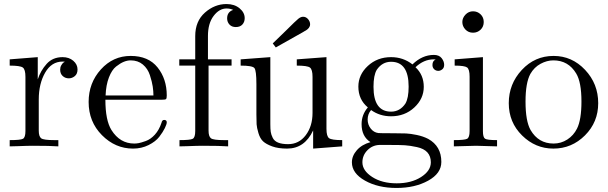

<svg xmlns="http://www.w3.org/2000/svg" viewBox="-20 -725 3012 951"><path d="M28 0V-31Q81 -31 93.5 -37.5Q106 -44 106 -76V-344Q106 -381 93 -390.5Q80 -400 28 -400V-431L167 -442V-332Q181 -375 211 -408.5Q241 -442 290 -442Q322 -442 343 -424Q364 -406 364 -381Q364 -359 350.5 -348Q337 -337 321 -337Q303 -337 290.5 -348.5Q278 -360 278 -380Q278 -392 283.5 -401.5Q289 -411 293.5 -414.5Q298 -418 301 -419Q299 -420 290 -420Q235 -420 203.5 -365Q172 -310 172 -232V-78Q172 -49 184 -40Q196 -31 248 -31H269V0Q229 -3 142 -3Q130 -3 111 -2.5Q92 -2 67 -1Q42 0 28 0Z M419 -220Q419 -314 479.5 -381Q540 -448 627 -448Q715 -448 760.5 -391Q806 -334 806 -252Q806 -237 802 -234Q798 -231 781 -231H502Q502 -129 532 -81Q574 -14 645 -14Q655 -14 666.5 -16Q678 -18 702 -26.5Q726 -35 747 -58Q768 -81 780 -117Q783 -131 793 -131Q806 -131 806 -119Q806 -110 796.5 -90.5Q787 -71 769 -47.5Q751 -24 716 -6.5Q681 11 639 11Q551 11 485 -55.5Q419 -122 419 -220ZM503 -252H740Q740 -273 736.5 -296.5Q733 -320 722.5 -352.5Q712 -385 687.5 -405.5Q663 -426 627 -426Q611 -426 593.5 -419Q576 -412 555 -395.5Q534 -379 519.5 -341.5Q505 -304 503 -252Z M868 -400V-431H947V-546Q947 -620 995 -662.5Q1043 -705 1102 -705Q1141 -705 1166.5 -684Q1192 -663 1192 -635Q1192 -616 1180.5 -603.5Q1169 -591 1148 -591Q1128 -591 1116.5 -603.5Q1105 -616 1105 -634Q1105 -666 1135 -676Q1120 -683 1102 -683Q1066 -683 1038 -646Q1010 -609 1010 -547V-431H1127V-400H1013V-78Q1013 -49 1025 -40Q1037 -31 1089 -31H1110V0Q1070 -3 983 -3Q971 -3 952 -2.5Q933 -2 908 -1Q883 0 869 0V-31Q922 -31 934.5 -37.5Q947 -44 947 -76V-400Z M1331 -510Q1358 -536 1397 -574Q1445 -622 1457.5 -632Q1470 -642 1481 -642Q1496 -642 1506 -630Q1516 -618 1516 -605Q1516 -599 1514 -594.5Q1512 -590 1509.5 -586.5Q1507 -583 1502.5 -579.5Q1498 -576 1495.5 -574.5Q1493 -573 1487.5 -570Q1482 -567 1481 -566Q1350 -492 1346 -490ZM1172 -400V-431L1319 -442V-110Q1319 -86 1321 -72Q1323 -58 1331 -42Q1339 -26 1358 -18.5Q1377 -11 1407 -11Q1461 -11 1494.5 -55.5Q1528 -100 1528 -166V-344Q1528 -381 1515 -390.5Q1502 -400 1450 -400V-431L1597 -442V-87Q1597 -50 1610 -40.5Q1623 -31 1675 -31V0L1531 11V-79Q1489 11 1402 11Q1358 11 1328 0Q1298 -11 1283 -25Q1268 -39 1260 -66Q1252 -93 1251 -109.5Q1250 -126 1250 -158V-308Q1250 -376 1240 -388Q1230 -400 1172 -400Z M1723 79Q1723 47 1747.5 19Q1772 -9 1815 -21Q1771 -49 1771 -110Q1771 -157 1802 -193Q1755 -232 1755 -296Q1755 -355 1802 -398.5Q1849 -442 1917 -442Q1977 -442 2023 -406Q2071 -453 2129 -453Q2155 -453 2167.5 -437Q2180 -421 2180 -404Q2180 -389 2170.5 -381.5Q2161 -374 2151 -374Q2139 -374 2130.5 -382Q2122 -390 2122 -403Q2122 -424 2138 -430Q2135 -431 2128 -431Q2079 -431 2038 -392Q2079 -354 2079 -295Q2079 -236 2032 -192.5Q1985 -149 1917 -149Q1861 -149 1818 -180Q1801 -160 1801 -133Q1801 -108 1816 -88.5Q1831 -69 1854 -66Q1861 -65 1929 -65Q1969 -65 1991 -64Q2013 -63 2044.5 -56.5Q2076 -50 2101 -37Q2166 -1 2166 77Q2166 134 2100.5 170Q2035 206 1944 206Q1852 206 1787.5 169.5Q1723 133 1723 79ZM1775 79Q1775 120 1823.5 151.5Q1872 183 1945 183Q2017 183 2065.5 152Q2114 121 2114 79Q2114 49 2097 30Q2080 11 2045 3.5Q2010 -4 1985.5 -5.5Q1961 -7 1916 -7H1857Q1823 -5 1799 20Q1775 45 1775 79ZM1830 -295Q1830 -172 1917 -172Q1961 -172 1988 -212Q2004 -239 2004 -296Q2004 -419 1917 -419Q1873 -419 1846 -379Q1830 -352 1830 -295Z M2228 0V-31Q2281 -31 2293.5 -37.5Q2306 -44 2306 -76V-345Q2306 -382 2293.5 -391Q2281 -400 2232 -400V-431L2372 -442V-75Q2372 -45 2382.5 -38Q2393 -31 2442 -31V0Q2340 -3 2338 -3Q2324 -3 2228 0ZM2270 -616Q2270 -636 2285.5 -652.5Q2301 -669 2323 -669Q2345 -669 2360.5 -654Q2376 -639 2376 -616Q2376 -593 2360.5 -578Q2345 -563 2323 -563Q2300 -563 2285 -579Q2270 -595 2270 -616Z M2722 -448Q2813 -448 2878 -379Q2943 -310 2943 -214Q2943 -120 2877.5 -54.5Q2812 11 2721 11Q2632 11 2566 -54Q2500 -119 2500 -214Q2500 -309 2564.5 -378.5Q2629 -448 2722 -448ZM2583 -222Q2583 -125 2608 -81Q2647 -14 2722 -14Q2759 -14 2790 -34Q2821 -54 2838 -88Q2860 -132 2860 -222Q2860 -318 2834 -361Q2795 -426 2721 -426Q2689 -426 2657.5 -409Q2626 -392 2607 -359Q2583 -315 2583 -222Z"/></svg>

Font: CMU Serif
Style: Roman
Weight: 500
Version: Version 0.7.0